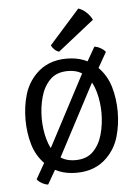

<svg xmlns="http://www.w3.org/2000/svg" viewBox="-54 -765 629 862"><g transform="rotate(-5 260.0 -334.0)"><path d="M467.5 -245.5Q467.5 -186 452 -133Q436.5 -80 397.5 -41Q371 -14.5 336.5 -1.2Q302 12 259 12Q217 12 182.8 -1.2Q148.5 -14.5 122 -41Q83 -80 67.5 -133Q52 -186 52 -245.5Q52 -304.5 67.5 -357.5Q83 -410.5 122 -449.5Q148.5 -476 182.8 -489.2Q217 -502.5 259 -502.5Q302 -502.5 336.5 -489.2Q371 -476 397.5 -449.5Q436.5 -410.5 452 -357.5Q467.5 -304.5 467.5 -245.5ZM125 -245.5Q125 -196.5 137.5 -150.5Q150 -104.5 179.5 -74.8Q209 -45 260 -45Q311 -45 340.2 -74.8Q369.5 -104.5 382 -150.5Q394.5 -196.5 394.5 -245.5Q394.5 -294.5 382 -340.5Q369.5 -386.5 340.2 -416.5Q311 -446.5 260 -446.5Q209 -446.5 179.5 -416.5Q150 -386.5 137.5 -340.5Q125 -294.5 125 -245.5ZM332.5 -447.5 388.5 -545Q401 -544 416.2 -535.5Q431.5 -527 438 -517L372 -401L184 -44L128 53.5Q115.5 52.5 100.2 44Q85 35.5 78.5 25.5L144.5 -90.5ZM331.5 -722Q351.5 -715.5 368 -699.5Q384.5 -683.5 392.5 -666L229 -536.5Q218 -539.5 208.5 -548.5Q199 -557.5 194.5 -568Z"/></g></svg>

Font: Signika
Style: Regular
Weight: 300
Designer: Anna Giedry
Foundry: Anna Giedry
Version: Version 2.000